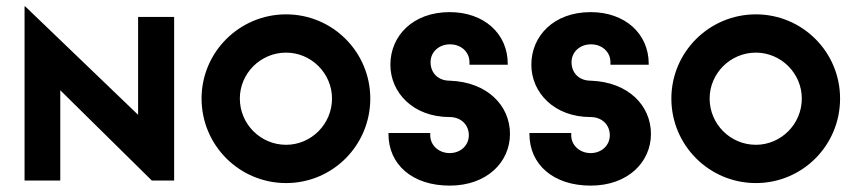

<svg xmlns="http://www.w3.org/2000/svg" viewBox="-20 -566 2684 602"><path d="M57 0H169V-283L456 0H526V-513H413V-206L59 -546H57Z M877 8C1023 8 1141 -110 1141 -257C1141 -403 1023 -521 877 -521C731 -521 612 -403 612 -257C612 -110 731 8 877 8ZM877 -112C797 -112 732 -177 732 -257C732 -336 797 -401 877 -401C956 -401 1021 -336 1021 -257C1021 -177 956 -112 877 -112Z M1390 16C1507 16 1579 -58 1579 -146C1579 -235 1508 -309 1390 -313C1354 -313 1330 -337 1330 -371C1330 -403 1356 -427 1391 -427C1426 -427 1452 -403 1452 -371V-363H1572V-366C1572 -461 1497 -528 1390 -528C1274 -528 1204 -453 1204 -363C1204 -276 1275 -199 1390 -199C1425 -199 1450 -175 1450 -142C1450 -110 1424 -86 1390 -86C1356 -86 1329 -110 1329 -142V-149H1198V-146C1198 -50 1273 16 1390 16Z M1832 16C1949 16 2021 -58 2021 -146C2021 -235 1950 -309 1832 -313C1796 -313 1772 -337 1772 -371C1772 -403 1798 -427 1833 -427C1868 -427 1894 -403 1894 -371V-363H2014V-366C2014 -461 1939 -528 1832 -528C1716 -528 1646 -453 1646 -363C1646 -276 1717 -199 1832 -199C1867 -199 1892 -175 1892 -142C1892 -110 1866 -86 1832 -86C1798 -86 1771 -110 1771 -142V-149H1640V-146C1640 -50 1715 16 1832 16Z M2350 8C2496 8 2614 -110 2614 -257C2614 -403 2496 -521 2350 -521C2204 -521 2085 -403 2085 -257C2085 -110 2204 8 2350 8ZM2350 -112C2270 -112 2205 -177 2205 -257C2205 -336 2270 -401 2350 -401C2429 -401 2494 -336 2494 -257C2494 -177 2429 -112 2350 -112Z"/></svg>

Font: Lineal
Style: Bold
Weight: 700
Designer: Created by Frank Adebiaye with contributions from Anton Moglia & Ariel Martín Pérez
Created by Frank ADEBIAYE with FontF
Foundry: Velvetyne Type Foundry
Version: Version 2.000;Glyphs 3.2 (3227)